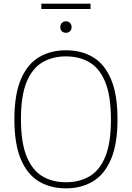

<svg xmlns="http://www.w3.org/2000/svg" viewBox="-20 -1025 724 1054"><path d="M342 9Q257.5 9 193.8 -29Q130 -67 94.5 -150.5Q59 -234 59 -370Q59 -506.5 94.8 -590Q130.5 -673.5 194.2 -711.2Q258 -749 342 -749Q427 -749 490.5 -711.2Q554 -673.5 589.5 -590Q625 -506.5 625 -370Q625 -234 589.2 -150.5Q553.5 -67 489.8 -29Q426 9 342 9ZM342 -24.5Q415.5 -24.5 471.2 -57Q527 -89.5 558 -164.8Q589 -240 589 -368Q589 -498 558 -574Q527 -650 471.2 -682.8Q415.5 -715.5 342 -715.5Q268.5 -715.5 213 -683Q157.5 -650.5 126.2 -575.2Q95 -500 95 -372Q95 -242 126.2 -166Q157.5 -90 213 -57.2Q268.5 -24.5 342 -24.5ZM342 -845Q328.5 -845 319.8 -853.5Q311 -862 311 -876Q311 -890.5 319.8 -899.2Q328.5 -908 342 -908Q355.5 -908 364.2 -899.2Q373 -890.5 373 -876Q373 -862 364.2 -853.5Q355.5 -845 342 -845ZM207 -975.5V-1005H477V-975.5Z"/></svg>

Font: Encode Sans SC Thin
Style: Regular
Weight: 250
Designer: Multiple Designers
Foundry: Impallari Type
Version: Version 3.002